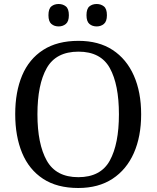

<svg xmlns="http://www.w3.org/2000/svg" viewBox="-20 -929 782 959"><path d="M371 10Q265 10 195 -36Q125 -82 90.5 -165Q56 -248 56 -359Q56 -470 90.5 -552Q125 -634 195.5 -679.5Q266 -725 372 -725Q473 -725 542.5 -679.5Q612 -634 648.5 -551.5Q685 -469 685 -358Q685 -247 648.5 -164.5Q612 -82 542 -36Q472 10 371 10ZM371 -44Q483 -44 528.5 -127Q574 -210 574 -358Q574 -507 528.5 -589Q483 -671 372 -671Q260 -671 213.5 -589Q167 -507 167 -358Q167 -210 213.5 -127Q260 -44 371 -44ZM463 -797Q441 -797 426.5 -809.5Q412 -822 412 -853Q412 -885 426.5 -897Q441 -909 463 -909Q484 -909 499 -897Q514 -885 514 -853Q514 -822 499 -809.5Q484 -797 463 -797ZM273 -797Q251 -797 236.5 -809.5Q222 -822 222 -853Q222 -885 236.5 -897Q251 -909 273 -909Q294 -909 309 -897Q324 -885 324 -853Q324 -822 309 -809.5Q294 -797 273 -797Z"/></svg>

Font: Noto Serif Dogra
Style: Regular
Weight: 400
Designer: Ek Type
Foundry: Ek Type
Version: Version 1.005